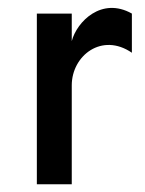

<svg xmlns="http://www.w3.org/2000/svg" viewBox="-20 -475 373 495"><path d="M320 -440C242 -484 178 -419 165 -369V-440H75V0H165V-255C165 -332 243 -392 320 -339Z"/></svg>

Font: Glacial Indifference
Style: Medium
Weight: 500
Version: Version 1.001